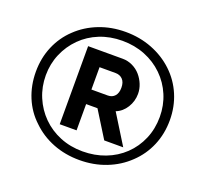

<svg xmlns="http://www.w3.org/2000/svg" viewBox="-124 -863 1088 1017"><g transform="rotate(20 420.5 -354.0)"><path d="M690 -97Q742 -146 770 -212Q798 -278 798 -355Q798 -431 770 -497Q742 -563 690 -612Q638 -661 568.5 -688Q499 -715 419 -715Q339 -715 270 -688Q201 -661 150 -612Q99 -564 71 -498Q43 -432 43 -355Q43 -278 70.5 -211.5Q98 -145 150 -97Q201 -47 270 -20Q339 7 419 7Q499 7 568.5 -20Q638 -47 690 -97ZM190 -133Q147 -176 123 -233Q99 -290 99 -355Q99 -419 123 -475.5Q147 -532 190 -575Q233 -618 291.5 -641.5Q350 -665 419 -665Q488 -665 547 -641.5Q606 -618 650 -575Q694 -532 718 -475Q742 -418 742 -353Q742 -286 717.5 -228.5Q693 -171 649 -129Q605 -87 546 -64.5Q487 -42 419 -42Q350 -42 291.5 -66Q233 -90 190 -133ZM352 -136V-284H416L508 -136H615L512 -302Q548 -316 570 -351.5Q592 -387 592 -429Q592 -456 581.5 -482Q571 -508 553 -529Q534 -551 507.5 -563.5Q481 -576 452 -576H257V-136ZM352 -492H442Q467 -492 482.5 -476Q498 -460 498 -429Q498 -399 483.5 -382.5Q469 -366 444 -366H352Z"/></g></svg>

Font: RT Raleway Bold
Style: Regular
Weight: 400
Designer: Matt McInerney, Pablo Impallari, Rodrigo Fuenzalida — Edited by Milan Moffatt in April 2016
Foundry: Matt McInerney, Pablo Impallari, Rodrigo Fuenzalida — Edited by Milan Moffatt in April 2016
Version: Version 3.001